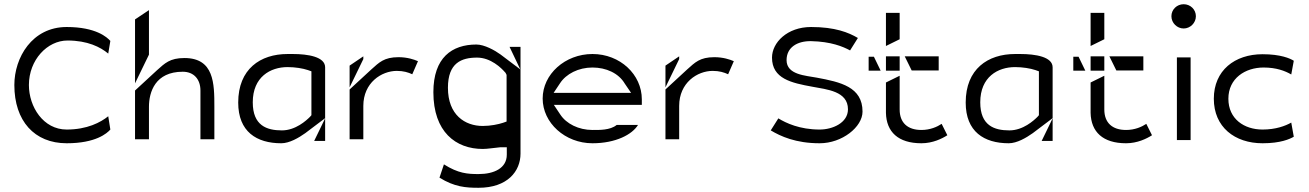

<svg xmlns="http://www.w3.org/2000/svg" viewBox="-20 -693 6204 910"><path d="M48 -290C48 -120 143 -14 296 -14C434 -14 487 -61 503 -79L493 -142C457 -113 393 -79 296 -79C185 -79 117 -187 117 -290C117 -409 204 -501 300 -501C395 -501 456 -470 493 -439L503 -499C488 -516 435 -565 296 -565C132 -565 48 -420 48 -290Z M620 -33H686V-187C686 -257 716 -353 846 -353C900 -353 930 -316 930 -264V-33H996V-187C996 -297 995 -418 854 -418C785 -418 761 -393 724 -360L620 -264ZM620 -298 686 -434V-645L620 -601Z M1109 -207C1109 -69 1196 -14 1313 -14C1352 -14 1396 -40 1427 -62L1521 -133V-374C1521 -424 1439 -437 1368 -437H1343C1214 -437 1109 -366 1109 -207ZM1178 -208C1178 -329 1262 -375 1343 -375C1379 -375 1415 -369 1439 -361L1456 -355V-147L1449 -139C1432 -122 1381 -75 1316 -75C1244 -75 1178 -98 1178 -208ZM1469 -25H1521V-132ZM1521 -132V-133Z M1637 -33H1702V-191C1702 -301 1788 -357 1861 -357C1892 -357 1915 -350 1934 -341L1961 -403C1943 -411 1910 -422 1869 -422C1800 -422 1777 -397 1740 -364L1637 -269ZM1637 -279 1702 -413V-426L1637 -382Z M2034 -256C2034 -68 2140 13 2268 13C2290 13 2319 8 2351 5H2352H2382V40C2382 104 2322 132 2248 132C2196 132 2152 129 2084 86L2063 149C2134 193 2187 197 2248 197C2386 197 2447 118 2447 35V-471H2395L2446 -364L2352 -435C2326 -454 2276 -482 2238 -482C2122 -482 2034 -420 2034 -256ZM2103 -277C2103 -395 2167 -420 2241 -420C2306 -420 2356 -371 2374 -350L2376 -348L2381 -338V-117L2364 -111C2343 -104 2306 -96 2268 -96C2184 -96 2103 -148 2103 -277Z M2552 -226C2552 -111 2658 -14 2788 -14C2899 -14 2977 -56 3004 -101H2903C2872 -75 2818 -77 2788 -77C2723 -77 2664 -106 2635 -151L2605 -196H3022V-222C3022 -340 2919 -437 2788 -437C2658 -437 2552 -341 2552 -226ZM2604 -253 2634 -298C2663 -343 2722 -373 2788 -373C2853 -373 2912 -346 2941 -297L2971 -253Z M3134 -33H3199V-191C3199 -301 3285 -357 3358 -357C3389 -357 3412 -350 3431 -341L3458 -403C3440 -411 3407 -422 3366 -422C3297 -422 3274 -397 3237 -364L3134 -269ZM3134 -279 3199 -413V-426L3134 -382Z M3633 -75C3680 -47 3751 -14 3865 -14C3971 -14 4068 -91 4068 -164C4068 -281 3964 -304 3851 -325C3799 -335 3708 -338 3708 -408C3708 -468 3758 -499 3824 -498C3919 -496 3976 -472 4009 -454L4046 -513C4002 -539 3938 -565 3824 -565C3711 -565 3639 -491 3639 -420C3639 -320 3731 -300 3830 -282C3899 -269 3999 -261 3999 -175C3999 -110 3925 -79 3865 -79C3770 -79 3705 -110 3669 -132Z M4097 -358H4154L4122 -424H4097ZM4179 -158C4181 -68 4237 -14 4347 -14C4401 -14 4445 -36 4470 -52L4443 -106C4422 -92 4389 -77 4347 -77C4282 -77 4244 -111 4244 -174V-334L4179 -302ZM4179 -358H4244V-426H4179ZM4179 -475 4244 -507V-632H4179ZM4268 -426 4301 -359H4429V-426Z M4557 -207C4557 -69 4644 -14 4761 -14C4800 -14 4844 -40 4875 -62L4969 -133V-374C4969 -424 4887 -437 4816 -437H4791C4662 -437 4557 -366 4557 -207ZM4626 -208C4626 -329 4710 -375 4791 -375C4827 -375 4863 -369 4887 -361L4904 -355V-147L4897 -139C4880 -122 4829 -75 4764 -75C4692 -75 4626 -98 4626 -208ZM4917 -25H4969V-132ZM4969 -132V-133Z M5067 -358H5124L5092 -424H5067ZM5149 -158C5151 -68 5207 -14 5317 -14C5371 -14 5415 -36 5440 -52L5413 -106C5392 -92 5359 -77 5317 -77C5252 -77 5214 -111 5214 -174V-334L5149 -302ZM5149 -358H5214V-426H5149ZM5149 -475 5214 -507V-632H5149ZM5238 -426 5271 -359H5399V-426Z M5532 -616C5532 -584 5559 -558 5590 -558C5621 -558 5648 -584 5648 -616C5648 -648 5622 -673 5590 -673C5558 -673 5532 -648 5532 -616ZM5558 -29H5623V-421H5558Z M5733 -225C5733 -91 5832 -14 5964 -14C6050 -14 6093 -34 6112 -45L6100 -112C6072 -96 6026 -79 5964 -79C5877 -79 5802 -129 5802 -225C5802 -322 5882 -373 5969 -373C6029 -373 6071 -357 6100 -340L6112 -405C6095 -416 6050 -436 5964 -436C5832 -436 5733 -359 5733 -225Z"/></svg>

Font: Charger Static
Style: Regular
Weight: 1000
Designer: Jasper
Foundry: KineticPlasma Fonts/Cannot Into Space Fonts
Version: Version 1.1